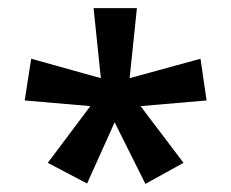

<svg xmlns="http://www.w3.org/2000/svg" viewBox="-20 -819 571 474"><path d="M318 -799H211L229 -626L57 -674L41 -571L203 -557L98 -417L195 -366L263 -517L339 -365L433 -417L327 -557L490 -571L475 -674L300 -626Z"/></svg>

Font: Noto Sans Sinhala UI Condensed SemiBold
Style: Regular
Weight: 600
Width: 3
Designer: Jelle Bosma - Monotype Design Team
Foundry: Monotype Imaging Inc.
Version: Version 2.006